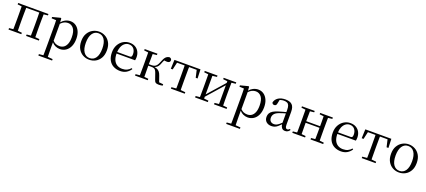

<svg xmlns="http://www.w3.org/2000/svg" viewBox="78 -1890 7778 3508"><g transform="rotate(20 3967.5 -135.5)"><path d="M43 0V-28L124 -36Q125 -49 125 -65Q125 -106 125.5 -150Q126 -194 126 -229V-288Q126 -322 125.5 -366Q125 -410 125 -451Q125 -467 124 -480L43 -489V-516H632V-489L551 -480Q551 -467 551 -451Q550 -410 549.5 -366Q549 -322 549 -288V-229Q549 -194 549.5 -150Q550 -106 551 -65Q551 -50 551 -36L633 -28V0H385V-28L466 -36Q466 -49 466 -65Q467 -106 467.5 -150Q468 -194 468 -229V-288Q468 -322 467.5 -366Q467 -410 466 -451Q466 -469 466 -484H211Q211 -469 211 -451Q210 -410 209.5 -366Q209 -322 209 -288V-229Q209 -194 209.5 -150Q210 -106 211 -65Q211 -49 211 -36L292 -28V0Z M718 260V232L803 224Q804 206 804 185Q804 145 804.5 103.5Q805 62 805 27V-287Q805 -338 804.5 -379.5Q804 -421 802 -458L713 -462V-488L867 -528L880 -520L885 -447Q918 -487 957 -506Q1007 -531 1057 -531Q1118 -531 1165 -498Q1212 -465 1239 -405Q1266 -345 1266 -263Q1266 -177 1237.5 -114.5Q1209 -52 1158.5 -18.5Q1108 15 1044 15Q999 15 954 -5Q918 -21 886 -58V27Q886 61 886.5 102.5Q887 144 888 185Q888 205 889 224L985 232V260ZM888 -89Q917 -60 944 -48Q979 -33 1020 -33Q1064 -33 1099.5 -55.5Q1135 -78 1156.5 -128.5Q1178 -179 1178 -261Q1178 -375 1135.5 -430Q1093 -485 1025 -485Q987 -485 950 -467Q921 -453 888 -419Z M1613 15Q1547 15 1490.5 -16Q1434 -47 1399 -107.5Q1364 -168 1364 -258Q1364 -348 1400 -408.5Q1436 -469 1493 -500Q1550 -531 1613 -531Q1678 -531 1735 -500.5Q1792 -470 1827.5 -409Q1863 -348 1863 -258Q1863 -168 1828 -107Q1793 -46 1736.5 -15.5Q1680 15 1613 15ZM1613 -16Q1688 -16 1730.5 -78Q1773 -140 1773 -257Q1773 -373 1730.5 -436Q1688 -499 1613 -499Q1539 -499 1496 -436Q1453 -373 1453 -257Q1453 -140 1496 -78Q1539 -16 1613 -16Z M2216 15Q2143 15 2085 -15Q2027 -45 1994 -106Q1961 -167 1961 -257Q1961 -341 1995.5 -402.5Q2030 -464 2086 -497.5Q2142 -531 2208 -531Q2273 -531 2319.5 -503.5Q2366 -476 2390.5 -429Q2415 -382 2415 -323Q2415 -287 2408 -263H2048Q2049 -186 2072 -136Q2097 -84 2140 -59.5Q2183 -35 2238 -35Q2291 -35 2330.5 -53.5Q2370 -72 2401 -108L2417 -94Q2384 -44 2334 -14.5Q2284 15 2216 15ZM2049 -294H2290Q2317 -294 2326 -308Q2335 -322 2335 -352Q2335 -416 2301 -457.5Q2267 -499 2206 -499Q2162 -499 2126 -471.5Q2090 -444 2069 -393Q2052 -351 2049 -294Z M2503 0V-28L2584 -36Q2585 -49 2585 -65Q2585 -106 2585.5 -150Q2586 -194 2586 -229V-288Q2586 -322 2585.5 -366Q2585 -410 2585 -451Q2585 -467 2584 -480L2503 -489V-516H2751V-489L2671 -480Q2671 -467 2671 -450Q2670 -409 2670 -363Q2669 -319 2669 -282H2722Q2752 -282 2775.5 -290.5Q2799 -299 2819 -323Q2839 -347 2856 -394Q2882 -465 2909.5 -495Q2937 -525 2984 -531Q3025 -520 3025 -484Q3025 -462 3009.5 -449.5Q2994 -437 2966 -437Q2943 -437 2927 -440Q2919 -442 2912 -444Q2910 -441 2909 -439Q2896 -420 2883 -383Q2868 -341 2850 -316.5Q2832 -292 2809 -280Q2798 -274 2785 -269Q2813 -264 2833 -256Q2863 -243 2883.5 -218.5Q2904 -194 2918 -152L2959 -35L3041 -27V0Q3025 3 3005.5 6Q2986 9 2970 9Q2924 9 2905.5 -3Q2887 -15 2877 -47L2833 -173Q2821 -206 2808 -223.5Q2795 -241 2775 -247Q2755 -253 2723 -253H2669Q2669 -207 2670 -159Q2670 -108 2671 -66Q2671 -50 2671 -36L2751 -28V0Z M3075 -341 3082 -516H3588L3595 -341H3559L3526 -484H3378Q3378 -469 3377 -451Q3377 -410 3376.5 -366Q3376 -322 3376 -288V-229Q3376 -194 3376.5 -150Q3377 -106 3377 -65Q3377 -50 3378 -37L3470 -28V0H3200V-28L3292 -37Q3293 -50 3293 -65Q3293 -106 3293.5 -150Q3294 -194 3294 -229V-288Q3294 -322 3293.5 -366Q3293 -410 3293 -451Q3293 -469 3292 -484H3144L3111 -341Z M3671 0V-28L3752 -36Q3753 -49 3753 -65Q3753 -106 3753.5 -150Q3754 -194 3754 -229V-288Q3754 -322 3753.5 -366Q3753 -410 3753 -451Q3753 -467 3752 -480L3671 -489V-516H3919V-489L3833 -479V-118L3963 -266L4123 -447V-480L4039 -489V-516H4284V-489L4203 -480Q4203 -467 4203 -451Q4202 -410 4201.5 -366Q4201 -322 4201 -288V-229Q4201 -194 4201.5 -150Q4202 -106 4203 -65Q4203 -49 4203 -36L4284 -28V0H4039V-28L4123 -37V-402L3988 -249L3833 -73V-37L3919 -28V0Z M4370 260V232L4455 224Q4456 206 4456 185Q4456 145 4456.5 103.5Q4457 62 4457 27V-287Q4457 -338 4456.5 -379.5Q4456 -421 4454 -458L4365 -462V-488L4519 -528L4532 -520L4537 -447Q4570 -487 4609 -506Q4659 -531 4709 -531Q4770 -531 4817 -498Q4864 -465 4891 -405Q4918 -345 4918 -263Q4918 -177 4889.5 -114.5Q4861 -52 4810.5 -18.5Q4760 15 4696 15Q4651 15 4606 -5Q4570 -21 4538 -58V27Q4538 61 4538.5 102.5Q4539 144 4540 185Q4540 205 4541 224L4637 232V260ZM4540 -89Q4569 -60 4596 -48Q4631 -33 4672 -33Q4716 -33 4751.5 -55.5Q4787 -78 4808.5 -128.5Q4830 -179 4830 -261Q4830 -375 4787.5 -430Q4745 -485 4677 -485Q4639 -485 4602 -467Q4573 -453 4540 -419Z M5156 15Q5096 15 5057 -19Q5018 -53 5018 -115Q5018 -154 5035 -184.5Q5052 -215 5091.5 -239Q5131 -263 5197 -282Q5239 -295 5285 -307Q5308 -313 5330 -318V-359Q5330 -415 5318 -445.5Q5306 -476 5281 -488Q5256 -500 5216 -500Q5187 -500 5158 -491Q5148 -489 5138 -485L5123 -413Q5119 -386 5106.5 -375Q5094 -364 5075 -364Q5039 -364 5031 -400Q5046 -461 5100 -496Q5154 -531 5238 -531Q5325 -531 5367.5 -489.5Q5410 -448 5410 -355V-108Q5410 -61 5421 -44.5Q5432 -28 5452 -28Q5465 -28 5475 -33.5Q5485 -39 5497 -52L5513 -37Q5497 -11 5474.5 1.5Q5452 14 5423 14Q5378 14 5356 -17Q5337 -41 5332 -82Q5304 -52 5278 -31Q5251 -8 5222 3.5Q5193 15 5156 15ZM5330 -293Q5310 -287 5290 -282Q5249 -270 5215 -257Q5151 -234 5124.5 -202Q5098 -170 5098 -128Q5098 -82 5123.5 -58Q5149 -34 5191 -34Q5214 -34 5236 -43Q5258 -52 5286 -74Q5305 -90 5330 -113Z M5561 0V-28L5642 -36Q5643 -49 5643 -65Q5643 -106 5643.5 -150Q5644 -194 5644 -229V-288Q5644 -322 5643.5 -366Q5643 -410 5643 -451Q5643 -467 5642 -480L5561 -489V-516H5809V-489L5729 -480Q5729 -467 5729 -450Q5728 -409 5728 -363Q5727 -322 5727 -287H5997Q5997 -322 5997 -363Q5996 -409 5996 -450Q5996 -467 5995 -480L5915 -489V-516H6162V-489L6081 -480Q6081 -467 6080 -451Q6080 -410 6079.5 -366Q6079 -322 6079 -288V-229Q6079 -194 6079.5 -150Q6080 -106 6080 -65Q6081 -49 6081 -36L6162 -28V0H5915V-28L5995 -36Q5996 -50 5996 -66Q5996 -108 5997 -159Q5997 -208 5997 -256H5727Q5727 -208 5728 -159Q5728 -108 5729 -66Q5729 -50 5729 -36L5809 -28V0Z M6509 15Q6436 15 6378 -15Q6320 -45 6287 -106Q6254 -167 6254 -257Q6254 -341 6288.5 -402.5Q6323 -464 6379 -497.5Q6435 -531 6501 -531Q6566 -531 6612.5 -503.5Q6659 -476 6683.5 -429Q6708 -382 6708 -323Q6708 -287 6701 -263H6341Q6342 -186 6365 -136Q6390 -84 6433 -59.5Q6476 -35 6531 -35Q6584 -35 6623.5 -53.5Q6663 -72 6694 -108L6710 -94Q6677 -44 6627 -14.5Q6577 15 6509 15ZM6342 -294H6583Q6610 -294 6619 -308Q6628 -322 6628 -352Q6628 -416 6594 -457.5Q6560 -499 6499 -499Q6455 -499 6419 -471.5Q6383 -444 6362 -393Q6345 -351 6342 -294Z M6786 -341 6793 -516H7299L7306 -341H7270L7237 -484H7089Q7089 -469 7088 -451Q7088 -410 7087.5 -366Q7087 -322 7087 -288V-229Q7087 -194 7087.5 -150Q7088 -106 7088 -65Q7088 -50 7089 -37L7181 -28V0H6911V-28L7003 -37Q7004 -50 7004 -65Q7004 -106 7004.5 -150Q7005 -194 7005 -229V-288Q7005 -322 7004.5 -366Q7004 -410 7004 -451Q7004 -469 7003 -484H6855L6822 -341Z M7636 15Q7570 15 7513.5 -16Q7457 -47 7422 -107.5Q7387 -168 7387 -258Q7387 -348 7423 -408.5Q7459 -469 7516 -500Q7573 -531 7636 -531Q7701 -531 7758 -500.5Q7815 -470 7850.5 -409Q7886 -348 7886 -258Q7886 -168 7851 -107Q7816 -46 7759.5 -15.5Q7703 15 7636 15ZM7636 -16Q7711 -16 7753.5 -78Q7796 -140 7796 -257Q7796 -373 7753.5 -436Q7711 -499 7636 -499Q7562 -499 7519 -436Q7476 -373 7476 -257Q7476 -140 7519 -78Q7562 -16 7636 -16Z"/></g></svg>

Font: Early Summer Mincho
Style: Regular
Weight: 400
Designer: GuiWonder
Version: Version 1.002